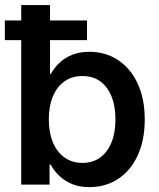

<svg xmlns="http://www.w3.org/2000/svg" viewBox="-24 -748 644 778"><path d="M337.9 10.3Q297.9 10.3 267.6 -2.4Q237.3 -15.1 215.8 -35.9Q194.3 -56.6 181.2 -81.1H176.8V0H62V-727.5H178.7V-448.7H182.1Q195.3 -472.7 216.3 -492.9Q237.3 -513.2 267.6 -525.6Q297.9 -538.1 337.9 -538.1Q403.8 -538.1 454.3 -504.6Q504.9 -471.2 533.7 -409.7Q562.5 -348.1 562.5 -264.2Q562.5 -180.2 534.2 -118.7Q505.9 -57.1 455.1 -23.4Q404.3 10.3 337.9 10.3ZM310.1 -87.9Q352.1 -87.9 381.8 -109.6Q411.6 -131.3 427.7 -170.9Q443.8 -210.4 443.8 -264.6Q443.8 -318.4 427.7 -357.7Q411.6 -397 382.1 -418.5Q352.5 -439.9 310.1 -439.9Q267.6 -439.9 237.1 -418.2Q206.5 -396.5 190.2 -357.2Q173.8 -317.9 173.8 -264.6Q173.8 -211.4 190.2 -171.6Q206.5 -131.8 237.3 -109.9Q268.1 -87.9 310.1 -87.9ZM-4.4 -585.4V-665H328.6V-585.4Z"/></svg>

Font: Inter Cardless Tabular Medium
Style: Regular
Weight: 500
Designer: Rasmus Andersson
Foundry: rsms
Version: Version 4.000;git-4fc901f